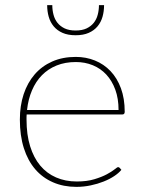

<svg xmlns="http://www.w3.org/2000/svg" viewBox="-20 -723 558 749"><path d="M57.5 0ZM275.5 -501Q315.5 -501 350.2 -487Q385 -473 411 -445.8Q437 -418.5 451.8 -378.5Q466.5 -338.5 466.5 -287Q466.5 -276.5 457.5 -276.5H84Q83.5 -271.5 83.5 -266.5Q83.5 -261.5 83.5 -256.5Q83.5 -197.5 97.5 -152.5Q111.5 -107.5 137 -77Q162.5 -46.5 198.8 -30.8Q235 -15 279.5 -15Q319 -15 348 -23.8Q377 -32.5 396.5 -43Q416 -53.5 426.8 -62.2Q437.5 -71 440.5 -71Q444.5 -71 447 -68L453.5 -60.5Q443.5 -48 425.5 -36Q407.5 -24 384.2 -14.8Q361 -5.5 333.8 0.2Q306.5 6 278 6Q227.5 6 186.8 -11.8Q146 -29.5 117.2 -63Q88.5 -96.5 73 -145.2Q57.5 -194 57.5 -256.5Q57.5 -310.5 72.2 -355.2Q87 -400 115 -432.5Q143 -465 183.5 -483Q224 -501 275.5 -501ZM276 -481Q234 -481 200.8 -467.5Q167.5 -454 143.5 -429.5Q119.5 -405 104.8 -370.5Q90 -336 85.5 -294H442.5Q442.5 -338.5 429.8 -373.2Q417 -408 394.8 -432Q372.5 -456 342 -468.5Q311.5 -481 276 -481ZM275 -585.5Q245 -585.5 224 -594.8Q203 -604 189.5 -620.2Q176 -636.5 170 -657.8Q164 -679 164 -703H184Q184 -683.5 188.8 -665.5Q193.5 -647.5 204.2 -634Q215 -620.5 232.2 -612.2Q249.5 -604 275 -604Q300.5 -604 317.8 -612.2Q335 -620.5 345.8 -634Q356.5 -647.5 361.2 -665.5Q366 -683.5 366 -703H386Q386 -679 380 -657.8Q374 -636.5 360.5 -620.2Q347 -604 326 -594.8Q305 -585.5 275 -585.5Z"/></svg>

Font: Lato Thin
Style: Regular
Weight: 200
Designer: Lukasz Dziedzic
Foundry: tyPoland Lukasz Dziedzic
Version: Version 2.007; 2014-02-27